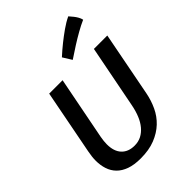

<svg xmlns="http://www.w3.org/2000/svg" viewBox="-261 -1044 1175 1175"><g transform="rotate(-45 326.0 -456.5)"><path d="M134 -669 53 -250Q45 -210 45 -177Q45 -138 56 -104Q67 -70 91.5 -45Q116 -20 155 -6Q194 8 250 8Q322 8 375 -13Q428 -34 465 -69Q502 -104 524 -151Q546 -198 556 -250L637 -669H521L441 -259Q433 -218 419 -184Q405 -150 384.5 -125.5Q364 -101 338 -87.5Q312 -74 279 -74Q225 -74 194.5 -106.5Q164 -139 164 -200Q164 -226 170 -259L250 -669ZM382 -713Q421 -739 460 -764Q493 -785 531 -806.5Q569 -828 601 -842Q598 -856 590 -870Q582 -884 573 -895Q562 -908 551 -921Q517 -905 481 -879.5Q445 -854 415 -830Q380 -802 346 -771Z"/></g></svg>

Font: Amaranth
Style: Italic
Weight: 400
Designer: Gesine Todt
Foundry: Gesine Todt
Version: Version 1.001